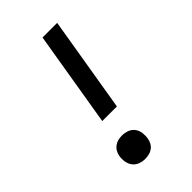

<svg xmlns="http://www.w3.org/2000/svg" viewBox="-225 -814 900 900"><g transform="rotate(-45 225.0 -363.5)"><path d="M260 -260H163L242 -735H339ZM180 8Q162 8 145 1.5Q128 -5 117.5 -19Q107 -33 104 -51.5Q101 -70 104 -88Q106 -101 113 -113Q120 -125 131 -133Q142 -141 154.5 -144Q167 -147 180 -147Q199 -147 216 -140.5Q233 -134 243.5 -120Q254 -106 256.5 -87.5Q259 -69 256 -51Q254 -38 247.5 -26Q241 -14 230 -6Q219 2 206 5Q193 8 180 8Z"/></g></svg>

Font: Iosevka Etoile Medium Oblique
Style: Regular
Weight: 500
Italic angle: -9°
Designer: Belleve Invis
Foundry: Belleve Invis
Version: Version 15.5.2; ttfautohint (v1.8.4)